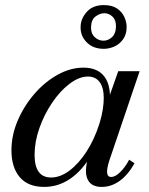

<svg xmlns="http://www.w3.org/2000/svg" viewBox="-20 -721 587 755"><path d="M154 14Q90 14 57.5 -24.5Q25 -63 25 -130Q25 -189 49.5 -246.5Q74 -304 115 -351.5Q156 -399 206.5 -427Q257 -455 308 -455Q365 -455 391.5 -418.5Q418 -382 411 -313L399 -311L445 -441H529L410 -90Q389 -25 417 -25Q433 -25 452.5 -44Q472 -63 488 -93L509 -79Q484 -34 451 -10Q418 14 380 14Q334 14 322 -22Q310 -58 334 -124L339 -111Q303 -50 256 -18Q209 14 154 14ZM181 -23Q217 -23 253 -50Q289 -77 320 -124.5Q351 -172 371 -235Q380 -264 384 -289.5Q388 -315 388 -336Q388 -376 372 -398Q356 -420 326 -420Q291 -420 253.5 -391.5Q216 -363 185 -317Q154 -271 135 -217.5Q116 -164 116 -112Q116 -23 181 -23ZM388 -529Q346 -529 321 -554.5Q296 -580 297 -615Q297 -647 321 -674Q345 -701 388 -701Q421 -701 440.5 -687.5Q460 -674 469 -654Q478 -634 478 -615Q478 -586 464 -566.5Q450 -547 429.5 -538Q409 -529 388 -529ZM387 -561Q405 -561 420 -574.5Q435 -588 436 -615Q437 -641 423 -655Q409 -669 390 -669Q373 -669 356 -656.5Q339 -644 338 -615Q337 -590 352 -575.5Q367 -561 387 -561Z"/></svg>

Font: Baskervville Medium
Style: Italic
Weight: 500
Italic angle: -18°
Version: Version 1.100